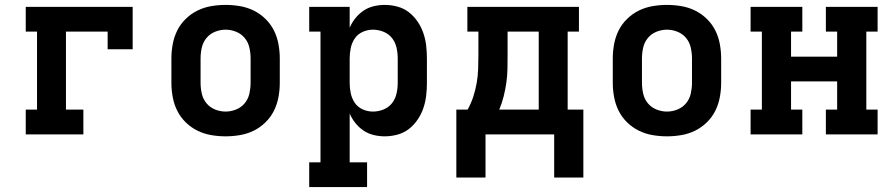

<svg xmlns="http://www.w3.org/2000/svg" viewBox="-20 -548 3640 783"><path d="M85 0V-101H131V-419H85V-520H521V-347H419V-419H249V-101H320V0Z M900 8Q871 8 841.5 3Q812 -2 785.5 -15Q759 -28 737.5 -49Q716 -70 703 -96Q690 -122 684.5 -151.5Q679 -181 679 -210V-310Q679 -339 684.5 -368.5Q690 -398 703 -424Q716 -450 737.5 -471Q759 -492 785.5 -505Q812 -518 841.5 -523Q871 -528 900 -528Q929 -528 958.5 -523Q988 -518 1014.5 -505Q1041 -492 1062.5 -471Q1084 -450 1097 -424Q1110 -398 1115.5 -368.5Q1121 -339 1121 -310V-210Q1121 -181 1115.5 -151.5Q1110 -122 1097 -96Q1084 -70 1062.5 -49Q1041 -28 1014.5 -15Q988 -2 958.5 3Q929 8 900 8ZM900 -93Q922 -93 943 -101.5Q964 -110 978 -127Q992 -144 997 -166Q1002 -188 1002 -210V-310Q1002 -332 997 -354Q992 -376 978 -393Q964 -410 943 -418.5Q922 -427 900 -427Q878 -427 857 -418.5Q836 -410 822 -393Q808 -376 803 -354Q798 -332 798 -310V-210Q798 -188 803 -166Q808 -144 822 -127Q836 -110 857 -101.5Q878 -93 900 -93Z M1241 215V114H1287V-419H1241V-520H1406V-435Q1415 -456 1429.5 -474Q1444 -492 1462.5 -504.5Q1481 -517 1503.5 -522.5Q1526 -528 1549 -528Q1575 -528 1601 -521Q1627 -514 1647.5 -498Q1668 -482 1683 -460Q1698 -438 1706.5 -413Q1715 -388 1718 -362Q1721 -336 1721 -310V-210Q1721 -184 1718 -158Q1715 -132 1706.5 -107Q1698 -82 1683 -60Q1668 -38 1647.5 -22Q1627 -6 1601 1Q1575 8 1549 8Q1526 8 1503.5 2.5Q1481 -3 1462.5 -15.5Q1444 -28 1429.5 -46Q1415 -64 1406 -85V114H1477V215ZM1501 -93Q1523 -93 1544 -101.5Q1565 -110 1578.5 -127Q1592 -144 1597 -166Q1602 -188 1602 -210V-310Q1602 -332 1597 -354Q1592 -376 1578.5 -393Q1565 -410 1544 -418.5Q1523 -427 1501 -427Q1479 -427 1459 -418Q1439 -409 1427 -391.5Q1415 -374 1410.5 -352.5Q1406 -331 1406 -310V-210Q1406 -189 1410.5 -167.5Q1415 -146 1427 -128.5Q1439 -111 1459 -102Q1479 -93 1501 -93Z M2240 176V0H1960V176H1841V-101H1887Q1901 -126 1910 -153.5Q1919 -181 1924 -209.5Q1929 -238 1930 -267Q1931 -296 1931 -325V-419H1886V-520H2341V-419H2295V-101H2359V176ZM2016 -101H2177V-419H2050V-325Q2050 -296 2049.5 -267.5Q2049 -239 2045 -211Q2041 -183 2034 -155Q2027 -127 2016 -101Z M2700 8Q2671 8 2641.5 3Q2612 -2 2585.5 -15Q2559 -28 2537.5 -49Q2516 -70 2503 -96Q2490 -122 2484.5 -151.5Q2479 -181 2479 -210V-310Q2479 -339 2484.5 -368.5Q2490 -398 2503 -424Q2516 -450 2537.5 -471Q2559 -492 2585.5 -505Q2612 -518 2641.5 -523Q2671 -528 2700 -528Q2729 -528 2758.5 -523Q2788 -518 2814.5 -505Q2841 -492 2862.5 -471Q2884 -450 2897 -424Q2910 -398 2915.5 -368.5Q2921 -339 2921 -310V-210Q2921 -181 2915.5 -151.5Q2910 -122 2897 -96Q2884 -70 2862.5 -49Q2841 -28 2814.5 -15Q2788 -2 2758.5 3Q2729 8 2700 8ZM2700 -93Q2722 -93 2743 -101.5Q2764 -110 2778 -127Q2792 -144 2797 -166Q2802 -188 2802 -210V-310Q2802 -332 2797 -354Q2792 -376 2778 -393Q2764 -410 2743 -418.5Q2722 -427 2700 -427Q2678 -427 2657 -418.5Q2636 -410 2622 -393Q2608 -376 2603 -354Q2598 -332 2598 -310V-210Q2598 -188 2603 -166Q2608 -144 2622 -127Q2636 -110 2657 -101.5Q2678 -93 2700 -93Z M3041 0V-101H3087V-419H3041V-520H3252V-419H3206V-317H3394V-419H3348V-520H3559V-419H3513V-101H3559V0H3348V-101H3394V-216H3206V-101H3252V0Z"/></svg>

Font: Iosevka Etoile
Style: Bold
Weight: 700
Designer: Belleve Invis
Foundry: Belleve Invis
Version: Version 28.1.0; ttfautohint (v1.8.4)